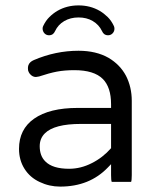

<svg xmlns="http://www.w3.org/2000/svg" viewBox="-20 -691 589 715"><path d="M237.3 -62.5Q175.8 -62.5 148.9 -89.8Q127.9 -110.4 127.9 -146.5Q127.9 -175.3 147 -194.3Q182.1 -229.5 281.2 -229.5H393.6V-139.2Q362.8 -104 321.8 -83.5Q280.8 -62.5 237.3 -62.5ZM468.3 -13.7Q470.7 -20 470.7 -39.1V-315.4Q470.7 -366.7 449.2 -408.7Q427.2 -450.2 384.3 -475.6Q337.9 -502 272.5 -502Q187 -502 106 -467.3Q90.8 -460.9 85.9 -448.7Q84 -442.9 84 -437.5Q84 -432.1 84.5 -429.2Q85 -426.3 86.4 -423.8Q88.4 -418.5 93.3 -413.6Q102.1 -404.3 113.8 -404.3L125.5 -406.2Q163.6 -418.9 191.9 -424.3Q221.2 -429.7 256.8 -429.7Q330.1 -429.7 362.8 -397Q393.6 -366.2 393.6 -302.7V-289.1H269.5Q164.1 -289.1 106.9 -249Q50.8 -209.5 50.8 -136.7Q50.8 -94.7 71.3 -62.3Q91.8 -29.8 127.9 -13.2Q163.6 3.9 204.1 3.9Q313.5 3.9 381.8 -67.4L393.6 -79.6V-39.1Q393.6 -20 396 -13.7ZM163.1 -559.6Q178.2 -559.6 185.1 -575.2Q196.3 -599.1 219.2 -612.5Q242.2 -626 272.5 -626Q302.7 -626 325.2 -612.8Q348.6 -599.1 359.9 -575.2Q366.7 -559.6 381.8 -559.6Q392.6 -559.6 399.4 -566.9Q406.2 -574.2 406.2 -584Q406.2 -590.3 403.8 -594.7Q394.5 -614.3 380.9 -627.7Q367.2 -641.1 351.6 -650.4Q316.4 -670.9 272.5 -670.9Q228.5 -670.9 193.4 -650.4Q177.7 -641.1 164.1 -627.7Q150.4 -614.3 141.1 -594.7Q138.7 -590.3 138.7 -585.4Q138.7 -580.6 139.6 -577.6Q141.1 -571.3 146 -566.4Q152.8 -559.6 163.1 -559.6Z"/></svg>

Font: YuPearl-Light
Style: Light
Weight: 300
Designer: Max Yao
Foundry: Max-Everyday
Version: Version 1.011; ttfautohint (v1.8.3)